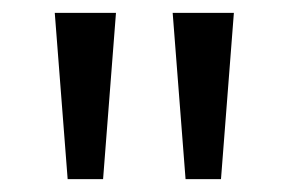

<svg xmlns="http://www.w3.org/2000/svg" viewBox="-20 -734 448 298"><path d="M160 -714 140 -456H85L65 -714ZM343 -714 323 -456H268L248 -714Z"/></svg>

Font: Noto Sans Hebrew Droid
Style: Regular
Weight: 400
Designer: Monotype Design Team
Foundry: Monotype Imaging Inc.
Version: Version 1.100